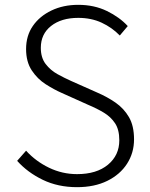

<svg xmlns="http://www.w3.org/2000/svg" viewBox="-20 -762 620 795"><path d="M299 13Q220 13 157 -17.5Q94 -48 51 -96L88 -138Q128 -94 183 -67.5Q238 -41 299 -41Q380 -41 427 -80Q474 -119 474 -181Q474 -225 456.5 -251.5Q439 -278 410 -295.5Q381 -313 345 -328L236 -377Q204 -391 169.5 -413Q135 -435 111.5 -470.5Q88 -506 88 -559Q88 -614 116 -654.5Q144 -695 193 -718.5Q242 -742 304 -742Q370 -742 422.5 -716.5Q475 -691 509 -654L476 -615Q444 -648 401 -668Q358 -688 304 -688Q234 -688 191.5 -654.5Q149 -621 149 -564Q149 -523 169 -497Q189 -471 218 -455Q247 -439 274 -427L382 -379Q424 -361 458.5 -337Q493 -313 514 -277Q535 -241 535 -185Q535 -129 506 -84Q477 -39 424 -13Q371 13 299 13Z"/></svg>

Font: Noto Sans JP Thin Light
Style: Regular
Weight: 300
Version: Version 2.004-H2;hotconv 1.0.118;makeotfexe 2.5.65603